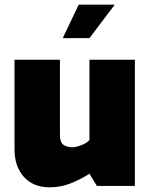

<svg xmlns="http://www.w3.org/2000/svg" viewBox="-20 -794 640 820"><path d="M192 6Q122 6 82 -38.5Q42 -83 42 -156V-539H236V-217Q236 -186 251 -175.5Q266 -165 289 -165Q304 -165 327.5 -174Q351 -183 362 -196V-539H556V0H394L362 -52Q328 -30 284.5 -12Q241 6 192 6ZM248 -631 316 -774H470L362 -631Z"/></svg>

Font: Exo Thin Black
Style: Regular
Weight: 900
Version: Version 2.000